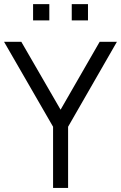

<svg xmlns="http://www.w3.org/2000/svg" viewBox="-20 -926 596 946"><path d="M413.5 -825.5V-905.5H333.5V-825.5ZM223 -825.5V-905.5H143V-825.5ZM315.5 0V-301.5L556 -720H471L278.5 -385.5L85 -720H0L241.5 -301.5V0Z"/></svg>

Font: Vela Sans
Style: Regular
Weight: 400
Designer: Principal design: Mikhail Sharanda - project Manrope.
Design modification: Ravid Balaliev
Foundry: Mikhail Sharanda
Version: Version 1.001